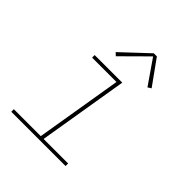

<svg xmlns="http://www.w3.org/2000/svg" viewBox="-204 -877 1008 1008"><g transform="rotate(45 300.0 -373.0)"><path d="M44 0V-19H244L324 -501H143V-520H348L265 -19H447V0ZM226 -594 210 -609 356 -746H379L478 -608L459 -596L365 -732Z"/></g></svg>

Font: Iosevka SS04 Thin Extended
Style: Italic
Weight: 100
Width: 7
Italic angle: -9°
Monospace: yes
Designer: Belleve Invis
Foundry: Belleve Invis
Version: Version 19.0.0; ttfautohint (v1.8.4)